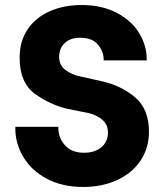

<svg xmlns="http://www.w3.org/2000/svg" viewBox="-20 -734 645 763"><path d="M41 -222V-230H212V-223Q212 -187 238 -157Q264 -127 314 -127Q357 -127 383 -149Q409 -171 409 -207Q409 -239 386 -258.5Q363 -278 330 -285L250 -301Q180 -317 119 -361Q58 -405 58 -505Q58 -570 89.5 -617Q121 -664 177 -689Q233 -714 304 -714Q385 -714 444 -683Q503 -652 533 -602.5Q563 -553 563 -499V-494H392V-497Q392 -529 369.5 -556.5Q347 -584 298 -584Q260 -584 237.5 -563Q215 -542 215 -508Q215 -475 240 -456Q265 -437 300 -430L381 -412Q460 -395 516 -348Q572 -301 572 -211Q572 -145 538 -95Q504 -45 444.5 -18Q385 9 311 9Q227 9 165.5 -24Q104 -57 72.5 -110.5Q41 -164 41 -222Z"/></svg>

Font: Be Vietnam ExtraBold
Style: Regular
Weight: 800
Designer: Gabriel Lam
Foundry: TypeRant
Version: Version 4.000